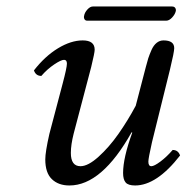

<svg xmlns="http://www.w3.org/2000/svg" viewBox="-20 -564 577 594"><path d="M389.2 -153.8 387.2 -154.8Q294.9 9.8 194.8 9.8Q160.6 9.8 140.4 -9.8Q120.1 -29.3 120.1 -70.8Q120.1 -93.8 132.8 -149.9L173.8 -305.2Q187 -355 187 -367.2Q187 -378.9 178.2 -378.9Q168.9 -378.9 147.5 -364.5Q126 -350.1 107.9 -329.1Q90.8 -329.1 85 -346.2Q119.1 -390.1 159.4 -414.6Q199.7 -439 235.8 -439Q272.9 -439 272.9 -410.2Q272.9 -400.9 262.2 -356.9L208 -150.9Q199.2 -116.2 199.2 -90.8Q199.2 -49.8 229 -49.8Q252.4 -49.8 284.9 -79.1Q317.4 -108.4 346.2 -149.4Q375 -190.4 399.9 -236.8L431.2 -356.9Q435.1 -372.6 438.7 -383.8Q442.4 -395 448.7 -409.4Q455.1 -423.8 464.6 -431.4Q474.1 -439 485.8 -439Q519 -439 519 -415Q519 -403.3 505.9 -349.1L450.2 -124Q439 -74.2 439 -64Q439 -49.8 448.2 -49.8Q457 -49.8 476.3 -64.2Q495.6 -78.6 514.2 -100.1Q531.2 -100.1 537.1 -83Q464.8 9.8 397.9 9.8Q376.5 9.8 368.7 0.5Q360.8 -8.8 360.8 -28.8Q360.8 -75.7 389.2 -153.8ZM494.1 -500H250Q243.7 -500 241.2 -504.9Q238.8 -509.8 240.2 -515.1Q241.7 -524.9 250.2 -534.4Q258.8 -543.9 267.1 -543.9H512.2Q519 -543.9 522 -539.6Q524.9 -535.2 523.9 -529.8Q521.5 -519.5 512.5 -509.8Q503.4 -500 494.1 -500Z"/></svg>

Font: Common Serif
Style: Italic
Weight: 400
Italic angle: -12°
Designer: Philipp H. Poll, Khaled Hosny
Foundry: Stefan Peev, Context Ltd.
Version: Version 1.026